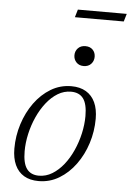

<svg xmlns="http://www.w3.org/2000/svg" viewBox="-57 -856 621 908"><g transform="rotate(5 254.0 -402.0)"><path d="M277 -450.5Q318 -450.5 346.5 -433.5Q375 -416.5 389.8 -384.5Q404.5 -352.5 404.5 -307Q404.5 -247 386.5 -190.5Q368.5 -134 335.5 -88.8Q302.5 -43.5 258 -16.8Q213.5 10 160.5 10Q119.5 10 91.2 -6.8Q63 -23.5 48.2 -55.8Q33.5 -88 33.5 -133.5Q33.5 -193.5 51.5 -250Q69.5 -306.5 102.2 -351.8Q135 -397 179.5 -423.8Q224 -450.5 277 -450.5ZM160 -15.5Q193.5 -15.5 223 -33.5Q252.5 -51.5 276.8 -82Q301 -112.5 318.5 -151.5Q336 -190.5 345.5 -232.8Q355 -275 355 -315.5Q355 -372.5 335.8 -398.5Q316.5 -424.5 277.5 -424.5Q244 -424.5 214.8 -406.8Q185.5 -389 161.2 -358.2Q137 -327.5 119.5 -288.8Q102 -250 92.5 -207.8Q83 -165.5 83 -125Q83 -68 102.2 -41.8Q121.5 -15.5 160 -15.5ZM325.5 -550.5Q304 -550.5 291 -564.2Q278 -578 278 -597.5Q278 -617.5 291 -631.2Q304 -645 326.5 -645Q348.5 -645 361.2 -631.8Q374 -618.5 374 -598.5Q374 -578.5 361 -564.5Q348 -550.5 325.5 -550.5ZM264.5 -777 275.5 -814H507.5L496.5 -777Z"/></g></svg>

Font: Newsreader 16pt 16pt Light
Style: Italic
Weight: 300
Italic angle: -17°
Version: Version 1.003